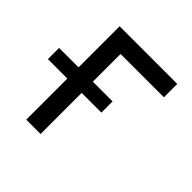

<svg xmlns="http://www.w3.org/2000/svg" viewBox="-185 -669 793 793"><g transform="rotate(45 211.0 -272.5)"><path d="M413.4 -545.5V-467.3H160.5V0H76.7V-545.5ZM-36.9 -240.1V-305.4H275.6V-240.1Z"/></g></svg>

Font: Inter Zeller
Style: Regular
Weight: 400
Designer: Rasmus Andersson; Joe Bland
Foundry: zeller
Version: Version 3.015;git-dec3a8cb1